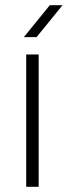

<svg xmlns="http://www.w3.org/2000/svg" viewBox="-20 -720 261 740"><path d="M81 0V-510H129V0ZM72 -577 172 -700H221L121 -577Z"/></svg>

Font: MuseoModerno Thin ExtraLight
Style: Regular
Weight: 250
Version: Version 1.002